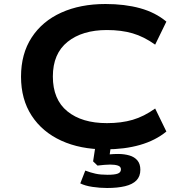

<svg xmlns="http://www.w3.org/2000/svg" viewBox="-20 -735 920 959"><path d="M506 11Q381 11 286 -32.5Q191 -76 138 -157.5Q85 -239 85 -352Q85 -466 138 -547.5Q191 -629 286 -672Q381 -715 507 -715Q603 -715 679.5 -694Q756 -673 811 -627L755 -512Q699 -552 642.5 -568.5Q586 -585 514 -585Q391 -585 317.5 -526Q244 -467 244 -353Q244 -238 316.5 -179Q389 -120 514 -120Q586 -120 642.5 -136.5Q699 -153 755 -193L811 -78Q756 -33 679 -11Q602 11 506 11ZM515 204Q479 204 442 198.5Q405 193 381 181L406 117Q432 127 457 132.5Q482 138 517 138Q553 138 568.5 132Q584 126 584 111Q584 97 569 92Q554 87 530 87Q519 87 500.5 88.5Q482 90 467 92L445 71L459 -20H536L524 63L489 44Q508 38 528 36Q548 34 570 34Q601 34 626.5 41.5Q652 49 666.5 66.5Q681 84 681 113Q681 146 661.5 166Q642 186 604.5 195Q567 204 515 204Z"/></svg>

Font: Nunito Sans 7pt Expanded
Style: Bold
Weight: 700
Width: 7
Designer: Vernon Adams
Foundry: Vernon Adams
Version: Version 3.101;gftools[0.9.27]